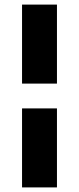

<svg xmlns="http://www.w3.org/2000/svg" viewBox="-20 -749 343 836"><path d="M76 -385V-729H228V-385ZM76 67V-277H228V67Z"/></svg>

Font: Mona Sans ExtraLight ExtraBold
Style: Regular
Weight: 800
Version: Version 2.000